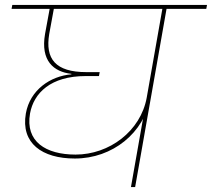

<svg xmlns="http://www.w3.org/2000/svg" viewBox="-20 -760 861 780"><path d="M284 -116C437 -116 566 -220 591 -364L576 -363C551 -227 424 -132 287 -132C166 -132 82 -185 102 -299C117 -382 186 -451 328 -451H382L385 -467H331C205 -467 163 -521 180 -622L200 -731H183L163 -622C144 -513 198 -468 270 -460V-458C185 -451 102 -395 85 -299C64 -178 151 -116 284 -116ZM529 0 658 -732H641L512 0ZM818 -724 821 -740H30L27 -724Z"/></svg>

Font: Poppins Devanagari Thin
Style: Italic
Weight: 100
Italic angle: -10°
Designer: Ninad Kale (Devanagari), Jonny Pinhorn (Latin)
Foundry: Indian Type Foundry
Version: 4.005